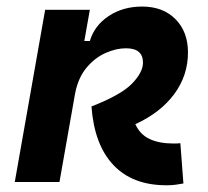

<svg xmlns="http://www.w3.org/2000/svg" viewBox="-20 -547 626 577"><path d="M480.5 9.8Q377.9 9.8 320.6 -51.3Q263.2 -112.3 254.9 -227.1Q343.8 -261.7 376.7 -295.7Q409.7 -329.6 409.7 -358.9Q409.7 -401.9 358.4 -401.9Q329.1 -401.9 297.1 -387.7Q265.1 -373.5 240 -343.5Q214.8 -313.5 205.6 -265.6L158.7 0H24.4L115.7 -517.6H250L233.4 -423.8H250Q263.7 -470.2 306.6 -498.8Q349.6 -527.3 407.2 -527.3Q469.7 -527.3 507.3 -489.5Q544.9 -451.7 544.9 -389.2Q544.9 -320.3 503.7 -264.4Q462.4 -208.5 386.7 -173.8Q400.9 -142.6 429.7 -129.2Q458.5 -115.7 502 -115.7Q515.6 -115.7 522 -116.7L531.2 4.4Q520 6.3 508.1 8.1Q496.1 9.8 480.5 9.8Z"/></svg>

Font: Cascadia Mono
Style: Bold Italic
Weight: 700
Italic angle: -10°
Monospace: yes
Designer: Aaron Bell
Foundry: Saja Typeworks
Version: Version 2404.023; ttfautohint (v1.8.4)